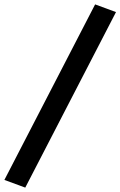

<svg xmlns="http://www.w3.org/2000/svg" viewBox="-85 -781 548 874"><path d="M30 73 -65 38 348 -761 443 -726Z"/></svg>

Font: Nunito Sans 10pt SemiExpanded
Style: Bold Italic
Weight: 700
Width: 6
Italic angle: -9°
Designer: Vernon Adams
Foundry: Vernon Adams
Version: Version 3.101;gftools[0.9.27]